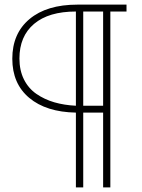

<svg xmlns="http://www.w3.org/2000/svg" viewBox="-20 -730 616 830"><path d="M314.9 -710H526.9V-680.2H457V80.1H425.8V-243.2H339.8V80.1H308.1V-243.2Q179.7 -245.6 106.4 -306.9Q33.2 -368.2 33.2 -476.1Q33.2 -585.4 107.7 -647.7Q182.1 -710 314.9 -710ZM308.1 -272.9V-680.2Q190.4 -680.2 127.2 -626.7Q64 -573.2 64 -477.1Q64 -425.8 83.5 -386.7Q103 -347.7 137.5 -324Q171.9 -300.3 214.6 -287.8Q257.3 -275.4 308.1 -272.9ZM425.8 -680.2H339.8V-272.9H425.8Z"/></svg>

Font: Rawline ExtraLight
Style: Regular
Weight: 275
Designer: Matt McInerney, Pablo Impallari, Rodrigo Fuenzalida
Foundry: Matt McInerney, Pablo Impallari, Rodrigo Fuenzalida
Version: Version 4.020;PS 004.020;hotconv 1.0.88;makeotf.lib2.5.64775